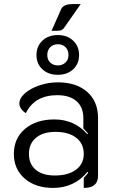

<svg xmlns="http://www.w3.org/2000/svg" viewBox="-20 -913 570 942"><path d="M280 -868Q291 -893 337 -893H376L294 -776Q287 -766 276 -763.5Q265 -761 233 -762ZM159 -643Q159 -686 188 -713.5Q217 -741 264 -741Q310 -741 339 -713.5Q368 -686 368 -643Q368 -600 339 -573Q310 -546 264 -546Q217 -546 188 -573Q159 -600 159 -643ZM316 -643Q316 -667 301.5 -681.5Q287 -696 264 -696Q241 -696 226.5 -681.5Q212 -667 212 -643Q212 -620 226.5 -606Q241 -592 264 -592Q286 -592 301 -606Q316 -620 316 -643ZM48 -158Q48 -234 102.5 -280.5Q157 -327 247 -327Q345 -327 408 -255L412 -258Q396 -276 389 -283V-333Q389 -387 355.5 -416.5Q322 -446 261 -446Q150 -446 107 -358Q93 -366 84 -379Q75 -392 75 -405Q75 -431 102 -455Q129 -479 173 -494Q217 -509 264 -509Q355 -509 408 -462Q461 -415 461 -334V-52Q461 -21 444 -6Q427 9 391 9V-40Q410 -61 413 -66L409 -70Q378 -31 335 -11Q292 9 241 9Q154 9 101 -37Q48 -83 48 -158ZM391 -158Q391 -208 354 -237Q317 -266 252 -266Q191 -266 156.5 -237Q122 -208 122 -158Q122 -108 155.5 -80Q189 -52 249 -52Q315 -52 353 -80.5Q391 -109 391 -158Z"/></svg>

Font: K2D Light
Style: Regular
Weight: 300
Designer: Katatrad Aksorn Co.,Ltd.
Foundry: Cadson Demak Co.,Ltd.
Version: Version 1.000; ttfautohint (v1.6)